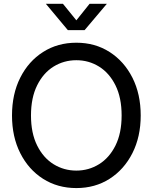

<svg xmlns="http://www.w3.org/2000/svg" viewBox="-20 -960 789 992"><path d="M374.5 11.7Q277.8 11.7 202.6 -36.1Q127.4 -84 84.7 -168.7Q42 -253.4 42 -363.3Q42 -474.1 84.7 -558.8Q127.4 -643.6 202.6 -691.4Q277.8 -739.3 374.5 -739.3Q471.2 -739.3 546.1 -691.4Q621.1 -643.6 664.1 -558.8Q707 -474.1 707 -363.3Q707 -253.4 664.1 -168.7Q621.1 -84 546.1 -36.1Q471.2 11.7 374.5 11.7ZM374.5 -78.6Q438.5 -78.6 491.7 -111.6Q544.9 -144.5 576.7 -208.3Q608.4 -272 608.4 -363.3Q608.4 -455.1 576.7 -519Q544.9 -583 491.7 -616Q438.5 -648.9 374.5 -648.9Q310.1 -648.9 256.8 -616Q203.6 -583 171.9 -519Q140.1 -455.1 140.1 -363.3Q140.1 -272 171.9 -208.3Q203.6 -144.5 256.8 -111.6Q310.1 -78.6 374.5 -78.6ZM305.2 -940.4 374.5 -855 442.9 -940.4H531.7V-939.9L417 -804.2H330.6L217.3 -939.9V-940.4Z"/></svg>

Font: Inter Cardless Display
Style: Regular
Weight: 400
Designer: Rasmus Andersson
Foundry: rsms
Version: Version 4.001;git-9221beed3